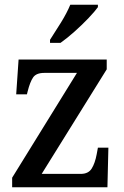

<svg xmlns="http://www.w3.org/2000/svg" viewBox="-20 -786 519 806"><path d="M31 0V-40L303 -480H166Q132 -480 119 -461Q106 -442 96 -402L93 -390H48L58 -536H428V-495L155 -56H319Q351 -56 365 -78.5Q379 -101 386 -139L391 -166H435L431 0ZM190 -619Q211 -651 236 -691.5Q261 -732 275 -766H391V-756Q379 -739 352 -710.5Q325 -682 293 -653.5Q261 -625 234 -606H190Z"/></svg>

Font: Noto Serif Thai SemiCondensed Medium
Style: Regular
Weight: 500
Width: 4
Designer: Monotype Design Team
Foundry: Monotype Imaging Inc.
Version: Version 2.002; ttfautohint (v1.8.4.7-5d5b)